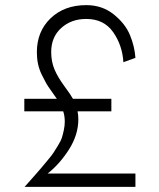

<svg xmlns="http://www.w3.org/2000/svg" viewBox="-20 -730 620 750"><path d="M462 -487Q458 -553 422 -604.5Q386 -656 317 -656Q258 -656 219 -620.5Q180 -585 180 -527Q180 -489 193 -458.5Q206 -428 231.5 -393.5Q257 -359 265 -344H415V-295H283Q286 -280 286 -264Q286 -204 250 -147Q214 -90 166 -52H509V0H76Q84 -9 108 -36Q132 -63 139 -71.5Q146 -80 164.5 -102Q183 -124 189 -133.5Q195 -143 206.5 -161.5Q218 -180 222 -193Q226 -206 229.5 -222.5Q233 -239 233 -255Q233 -277 227 -295H75V-344H202Q197 -352 182 -372.5Q167 -393 160 -405.5Q153 -418 143 -438.5Q133 -459 128.5 -480.5Q124 -502 124 -526Q124 -607 177.5 -658.5Q231 -710 317 -710Q379 -710 424 -674Q469 -638 487.5 -593.5Q506 -549 509 -504Z"/></svg>

Font: Renner* Light
Style: Light
Weight: 300
Version: Version 003.000 ; ttfautohint (v0.97) -l 8 -r 50 -G 200 -x 1